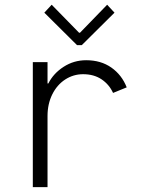

<svg xmlns="http://www.w3.org/2000/svg" viewBox="-20 -771 602 791"><path d="M115.2 -515.1H175.8V-427.2H179.2Q200.2 -468.8 242.2 -495.8Q284.2 -522.9 335 -522.9Q395.5 -522.9 438.7 -492.7Q481.9 -462.4 502 -411.1L445.8 -388.2Q429.7 -423.3 398.2 -444.3Q366.7 -465.3 322.3 -465.3Q282.2 -465.3 248.5 -443.4Q214.8 -421.4 195.3 -382.1Q175.8 -342.8 175.8 -293V0H115.2ZM305.7 -636.2H309.6L421.4 -751.5L451.7 -718.8L316.9 -585H297.4L162.6 -718.8L192.9 -751.5Z"/></svg>

Font: Reddit Mono Light
Style: Regular
Weight: 300
Monospace: yes
Designer: Stephen Hutchings
Foundry: Reddit
Version: Version 1.011